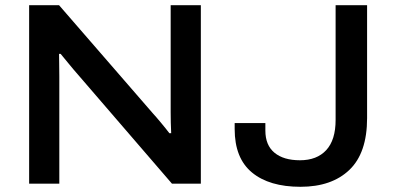

<svg xmlns="http://www.w3.org/2000/svg" viewBox="-20 -706 1512 738"><path d="M92 0V-686H207L567 -271Q579 -258 599 -234Q619 -210 631 -194H638Q637 -212 636.5 -234Q636 -256 636 -274V-686H752V0H641L279 -420Q263 -438 243.5 -462Q224 -486 213 -499H207Q207 -484 207.5 -461Q208 -438 208 -412V0ZM1135 12Q1015 12 948.5 -43Q882 -98 882 -210V-233H1000V-204Q1000 -148 1035 -119Q1070 -90 1133 -90Q1198 -90 1234 -129Q1270 -168 1270 -245V-686H1391V-252Q1391 -118 1323 -53Q1255 12 1135 12Z"/></svg>

Font: Archivo SemiExpanded Medium
Style: Regular
Weight: 500
Width: 6
Designer: Hector Gatti
Foundry: Omnibus-Type
Version: Version 2.001; ttfautohint (v1.8.3)